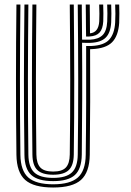

<svg xmlns="http://www.w3.org/2000/svg" viewBox="-20 -820 576 847"><path d="M214.5 7.2Q128.8 7.2 91.1 -26.2Q53.5 -59.8 52.5 -137Q50.5 -298.8 50.5 -465.1Q50.5 -631.5 52.5 -800H70Q68.2 -641.2 68 -473.1Q67.8 -305 70 -137.2Q71 -66.8 104.9 -36.9Q138.8 -7 214.5 -7Q289.5 -7 323.4 -36.9Q357.2 -66.8 358.2 -137.2Q359.8 -247.8 360.1 -367.1Q360.5 -486.5 360 -617.2Q366 -617 372.4 -617Q378.8 -617 384 -617.2Q438.8 -619.8 461.9 -645.2Q485 -670.8 488 -720.5Q490.2 -759.2 488 -800H505.8Q506.5 -785 506.6 -761.2Q506.8 -737.5 505.8 -719Q502 -661.5 474.4 -633.6Q446.8 -605.8 384.2 -603.2Q383.5 -603.2 381.2 -603.1Q379 -603 377.5 -603Q378 -491 377.8 -372.9Q377.5 -254.8 376 -137Q374.8 -59.8 337.2 -26.2Q299.8 7.2 214.5 7.2ZM214.5 -21Q147.5 -21 118 -48Q88.5 -75 87.8 -137.5Q85.5 -303.2 85.6 -468.4Q85.8 -633.5 87.8 -800H105.2Q103.5 -639.8 103.2 -472.2Q103 -304.8 105.2 -137.8Q106 -82.5 131.5 -58.9Q157 -35.2 214.5 -35.2Q271.5 -35.2 296.9 -58.9Q322.2 -82.5 323 -137.8Q325.2 -301.5 325 -467.5Q324.8 -633.5 323 -800H340.8Q340.8 -782.5 340.9 -772.1Q341 -761.8 341.1 -749.1Q341.2 -736.5 341.5 -712.9Q341.8 -689.2 342 -645.2Q348.8 -645 360.6 -644.9Q372.5 -644.8 378.2 -645Q413.5 -646.8 432.1 -664.6Q450.8 -682.5 453 -725.2Q453.8 -738.8 453.8 -760.6Q453.8 -782.5 452.8 -800H470.5Q471.2 -781.8 471.4 -760.1Q471.5 -738.5 470.5 -721.2Q467.8 -675.2 446.2 -654Q424.8 -632.8 378.8 -631Q371.5 -630.8 360.1 -630.9Q348.8 -631 342 -631.5Q343 -503 342.6 -382.6Q342.2 -262.2 340.8 -137.5Q339.8 -75 310.4 -48Q281 -21 214.5 -21ZM214.5 -49.2Q166.2 -49.2 144.9 -69.8Q123.5 -90.2 123 -138Q120.8 -303.8 120.9 -468.6Q121 -633.5 123 -800H140.5Q138.8 -641.2 138.5 -472.8Q138.2 -304.2 140.5 -138.2Q141.2 -98.8 158 -81Q174.8 -63.2 214.5 -63.2Q253.8 -63.2 270.5 -81Q287.2 -98.8 287.8 -138.2Q290 -303 289.8 -468.2Q289.5 -633.5 287.8 -800H305.5Q307.2 -632.8 307.5 -468.5Q307.8 -304.2 305.5 -138Q304.8 -90 283.2 -69.6Q261.8 -49.2 214.5 -49.2ZM359.8 -658.8Q359.5 -675.8 359.2 -702.4Q359 -729 358.8 -755.8Q358.5 -782.5 358.2 -800H376Q376 -783.2 376.1 -773.4Q376.2 -763.5 376.4 -752.9Q376.5 -742.2 376.6 -724.1Q376.8 -706 377 -673Q414.8 -676.5 417.8 -726Q418.5 -738.5 418.5 -760.1Q418.5 -781.8 417.5 -800H435.2Q436 -783 436.1 -760.6Q436.2 -738.2 435.5 -725.5Q433.5 -692.5 419.4 -676.6Q405.2 -660.8 374.5 -659Q366.8 -658.5 359.8 -658.8Z"/></svg>

Font: Big Shoulders Inline Text Medium
Style: Regular
Weight: 500
Designer: Patric King
Foundry: XO Type Co
Version: Version 1.000